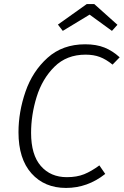

<svg xmlns="http://www.w3.org/2000/svg" viewBox="-20 -914 609 945"><path d="M569 -632 534 -596Q502 -622 471.5 -633.5Q441 -645 401 -645Q308 -645 248 -585.5Q188 -526 160.5 -437.5Q133 -349 133 -260Q133 -152 181 -97Q229 -42 309 -42Q358 -42 394 -56.5Q430 -71 469 -100L498 -58Q411 11 305 11Q199 11 135 -60.5Q71 -132 71 -263Q71 -363 105.5 -463Q140 -563 214 -629.5Q288 -696 399 -696Q454 -696 494 -680Q534 -664 569 -632ZM265 -793 407 -894H444L558 -792L531 -762L421 -842L289 -762Z"/></svg>

Font: Fira Sans Light
Style: Italic
Weight: 300
Italic angle: -8°
Designer: bBox Type GmbH & Carrois Corporate GbR & Edenspiekermann AG
Foundry: bBox Type GmbH & Carrois Corporate GbR & Edenspiekermann AG
Version: Version 4.301